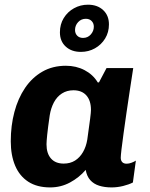

<svg xmlns="http://www.w3.org/2000/svg" viewBox="-20 -808 656 838"><path d="M199 10Q141.5 10 103.2 -15Q65 -40 46 -85.2Q27 -130.5 27 -191.5Q27 -259.5 42.8 -319Q58.5 -378.5 89.2 -424Q120 -469.5 164.8 -495.2Q209.5 -521 267.5 -521Q312.5 -521 349.2 -501.8Q386 -482.5 406.5 -448.5H412L445 -511H561.5Q554.5 -465.5 546.8 -415Q539 -364.5 532 -315.5Q525 -266.5 519.2 -225Q513.5 -183.5 510.2 -155.8Q507 -128 507 -119.5Q507 -107.5 513.5 -100.5Q520 -93.5 532.5 -93.5Q543 -93.5 554.2 -97.8Q565.5 -102 573 -107L560 -11.5Q542.5 -2.5 517.2 3.8Q492 10 467 10Q436.5 10 412.8 2.5Q389 -5 374 -21.8Q359 -38.5 354 -66.5Q325.5 -33 285.5 -11.5Q245.5 10 199 10ZM258 -94Q286.5 -94 307.5 -107.2Q328.5 -120.5 342.2 -144.2Q356 -168 361 -199Q370 -263 373.5 -290.5Q377 -318 377 -328Q377 -369 357 -391.5Q337 -414 300.5 -414Q272 -414 250.2 -400Q228.5 -386 215.2 -361Q202 -336 197 -304.5Q189 -249.5 186 -219.8Q183 -190 183 -178Q183 -138.5 202.5 -116.2Q222 -94 258 -94ZM333 -581.5Q292 -581.5 266.8 -604.8Q241.5 -628 241.5 -667Q241.5 -702 258.2 -729.2Q275 -756.5 303 -772Q331 -787.5 364 -787.5Q405 -787.5 430.2 -764Q455.5 -740.5 455.5 -701.5Q455.5 -667 438.8 -639.8Q422 -612.5 394.2 -597Q366.5 -581.5 333 -581.5ZM342.5 -642.5Q363 -642.5 376.2 -657.5Q389.5 -672.5 389.5 -691.5Q389.5 -706.5 380 -716.2Q370.5 -726 354.5 -726Q334.5 -726 321 -711.5Q307.5 -697 307.5 -677Q307.5 -662 317 -652.2Q326.5 -642.5 342.5 -642.5Z"/></svg>

Font: Chivo Medium
Style: Italic
Weight: 500
Italic angle: -8.05°
Designer: Hector Gatti
Foundry: Omnibus-Type
Version: Version 2.002